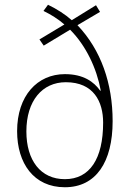

<svg xmlns="http://www.w3.org/2000/svg" viewBox="-20 -778 547 808"><path d="M182 -758 163 -732C194 -717 226 -697 251 -675L146 -612L164 -586L275 -653C342 -586 387 -490 404 -397L402 -396C375 -434 331 -466 253 -466C137 -466 52 -375 52 -226C52 -91 122 10 253 10C384 10 454 -96 454 -268C454 -427 405 -568 306 -672L401 -728L384 -756L282 -693C255 -717 221 -739 182 -758ZM257 -432C375 -432 414 -349 414 -262C414 -110 358 -24 253 -24C151 -24 91 -103 91 -225C91 -354 158 -432 257 -432Z"/></svg>

Font: Noto Sans SemiCondensed ExtraLight
Style: Regular
Weight: 200
Width: 4
Designer: Monotype Design Team
Foundry: Monotype Imaging Inc.
Version: Version 2.013